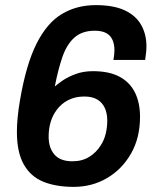

<svg xmlns="http://www.w3.org/2000/svg" viewBox="-20 -718 616 750"><path d="M268 12Q199 12 149.5 -8Q100 -28 73 -75.5Q46 -123 46 -203Q46 -229 49 -260Q52 -291 58 -326Q82 -467 123 -548Q164 -629 222 -663.5Q280 -698 354 -698Q424 -698 467.5 -677.5Q511 -657 531.5 -620.5Q552 -584 552 -537Q552 -524 550.5 -511Q549 -498 547 -484H423Q425 -495 426 -504Q427 -513 427 -521Q427 -559 408.5 -578.5Q390 -598 350 -598Q301 -598 271 -571.5Q241 -545 224 -496Q207 -447 194 -380Q205 -390 225.5 -404Q246 -418 276 -429Q306 -440 343 -440Q407 -440 447.5 -418Q488 -396 507.5 -356Q527 -316 527 -262Q527 -179 491.5 -117.5Q456 -56 397.5 -22Q339 12 268 12ZM263 -88Q301 -88 329 -105.5Q357 -123 374 -151Q387 -171 393 -196Q399 -221 399 -247Q399 -275 389.5 -296Q380 -317 360.5 -329Q341 -341 309 -341Q274 -341 246.5 -327Q219 -313 201 -288Q170 -246 170 -184Q170 -141 192.5 -114.5Q215 -88 263 -88Z"/></svg>

Font: Archivo Variable SemiBold
Style: Italic
Weight: 600
Italic angle: -10°
Designer: Hector Gatti
Foundry: Omnibus-Type
Version: Version 2.001